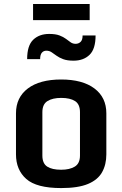

<svg xmlns="http://www.w3.org/2000/svg" viewBox="-20 -936 616 967"><path d="M288.1 11.2Q164.1 11.2 112.3 -34.7Q60.5 -80.6 60.5 -158.7V-365.2Q60.5 -445.3 120.4 -490.5Q180.2 -535.6 288.1 -535.6Q395.5 -535.6 455.6 -490.5Q515.6 -445.3 515.6 -365.2V-158.7Q515.6 -106.9 494.1 -68.6Q472.7 -30.3 423.1 -9.5Q373.5 11.2 288.1 11.2ZM288.1 -81.1Q330.6 -81.1 356.7 -96.9Q382.8 -112.8 382.8 -152.8V-371.1Q382.8 -411.1 357.9 -427Q333 -442.9 288.1 -442.9Q245.1 -442.9 219.2 -427Q193.4 -411.1 193.4 -371.1V-152.8Q193.4 -112.8 217.8 -96.9Q242.2 -81.1 288.1 -81.1ZM350.6 -630.4Q318.8 -630.4 298.6 -637.9Q278.3 -645.5 264.6 -655.5Q251 -665.5 239.5 -673.1Q228 -680.7 213.4 -680.7Q199.7 -680.7 190.9 -670.7Q182.1 -660.6 182.1 -638.2H116.7Q116.7 -706.5 147.2 -735.8Q177.7 -765.1 227.5 -765.1Q259.8 -765.1 279.5 -757.6Q299.3 -750 312.3 -740.2Q325.2 -730.5 335.9 -722.9Q346.7 -715.3 360.8 -715.3Q375.5 -715.3 385.7 -724.9Q396 -734.4 396 -757.3H461.4Q461.4 -689 430.9 -659.7Q400.4 -630.4 350.6 -630.4ZM146.5 -916H431.6V-834.5H146.5Z"/></svg>

Font: Monda
Style: Bold
Weight: 700
Designer: Vernon Adams
Foundry: Vernon Adams
Version: Version 2.100; ttfautohint (v1.8.3)